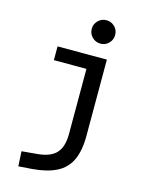

<svg xmlns="http://www.w3.org/2000/svg" viewBox="-141 -828 868 1146"><g transform="rotate(15 293.0 -254.5)"><path d="M371.1 -599.6Q341.3 -599.6 320.1 -620.8Q298.8 -642.1 298.8 -671.9Q298.8 -702.1 320.1 -723.1Q341.3 -744.1 371.1 -744.1Q401.4 -744.1 422.4 -723.1Q443.4 -702.1 443.4 -671.9Q443.4 -642.1 422.4 -620.8Q401.4 -599.6 371.1 -599.6ZM87.9 234.4 83 142.6 180.7 133.8Q259.3 126.5 294.7 87.9Q330.1 49.3 330.1 -30.3V-432.6H128.9V-517.6H433.6V-45.9Q433.6 46.4 406.2 104.2Q378.9 162.1 320.8 191.7Q262.7 221.2 170.9 228.5Z"/></g></svg>

Font: Caskaydia Cove
Style: Regular
Weight: 400
Monospace: yes
Designer: Aaron Bell
Foundry: Saja Typeworks
Version: Version 4.300; ttfautohint (v1.8.3)